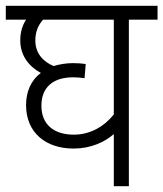

<svg xmlns="http://www.w3.org/2000/svg" viewBox="-20 -642 564 663"><path d="M524 -574V-622H0V-574H70C57 -554 50 -531 50 -502C50 -451 79 -413 121 -390C86 -364 70 -324 70 -279C70 -184 138 -129 234 -129C293 -129 341 -151 373 -179V1H425V-574ZM123 -277C123 -342 165 -375 232 -375C246 -375 258 -374 272 -372L276 -421C263 -423 249 -424 231 -424C209 -424 185 -420 165 -414C129 -429 102 -458 102 -502C102 -532 112 -556 129 -574H373V-247C341 -206 292 -177 235 -177C166 -177 123 -212 123 -277Z"/></svg>

Font: Noto Sans Devanagari SemiCondensed Light
Style: Regular
Weight: 300
Width: 4
Designer: Jelle Bosma - Monotype Design Team
Foundry: Monotype Imaging Inc.
Version: Version 2.004